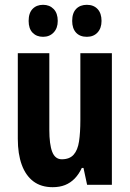

<svg xmlns="http://www.w3.org/2000/svg" viewBox="-20 -768 541 798"><path d="M445 -547V0H342L327 -70H320Q308 -44 290.5 -26Q273 -8 250.5 1Q228 10 199 10Q151 10 119 -14Q87 -38 70.5 -83Q54 -128 54 -191V-547H185V-229Q185 -168 197 -137Q209 -106 237 -106Q269 -106 286 -125Q303 -144 308.5 -180.5Q314 -217 314 -269V-547ZM99 -681Q99 -714 115.5 -731Q132 -748 159 -748Q186 -748 203 -730.5Q220 -713 220 -681Q220 -651 203 -633Q186 -615 159 -615Q132 -615 115.5 -632Q99 -649 99 -681ZM280 -681Q280 -714 296.5 -731Q313 -748 341 -748Q369 -748 385.5 -730.5Q402 -713 402 -681Q402 -651 385.5 -633Q369 -615 341 -615Q312 -615 296 -632.5Q280 -650 280 -681Z"/></svg>

Font: Noto Sans Khmer ExtraCondensed
Style: Bold
Weight: 700
Width: 2
Designer: Danh Hong and the Monotype Design Team
Foundry: Monotype Imaging Inc.
Version: Version 2.004